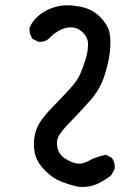

<svg xmlns="http://www.w3.org/2000/svg" viewBox="-20 -725 540 741"><path d="M118.7 -219.7Q123.5 -234.9 130.9 -247.6Q146 -273.9 182.9 -311.8Q219.7 -349.6 249.3 -381.8Q278.8 -414.1 289.6 -439.5Q300.8 -465.8 310.5 -496.6Q319.8 -527.3 319.8 -555.7Q319.8 -582.5 294.9 -604Q276.4 -619.6 252.9 -619.6Q229 -619.6 203.1 -604Q185.5 -593.8 168 -575.2Q168 -575.2 167.5 -575.2Q154.3 -563.5 134.8 -563.5Q131.8 -563.5 127.4 -564L106 -574.7L105 -576.2Q93.8 -591.8 93.8 -611.3Q93.8 -617.7 94.7 -619.6Q105 -642.1 123 -659.2Q160.6 -694.3 216.8 -703.1Q227.1 -704.6 239.3 -704.6Q261.7 -704.6 290.5 -699.2Q335.4 -690.4 366 -659.9Q396.5 -629.4 402.8 -598.1Q406.2 -581.5 406.2 -562.5Q406.2 -543.5 403.8 -522.9Q398.9 -480.5 382.1 -429.7Q365.2 -378.9 327.1 -335.9Q289.1 -293 253.9 -257.3Q219.2 -222.2 207 -200.7Q199.7 -188 199.7 -172.4Q199.7 -162.6 202.1 -152.8Q206.5 -135.3 219.2 -122.6Q227.5 -114.3 241.5 -106.9Q255.4 -99.6 266.6 -96.4Q277.8 -93.3 285.6 -93.3Q287.1 -93.3 289.1 -93.3Q307.6 -95.2 326.2 -106.2Q344.7 -117.2 388.2 -127.9L410.6 -116.7L411.6 -115.7Q422.9 -100.6 422.9 -80.6Q422.9 -77.1 422.4 -72.8L409.7 -49.3Q382.8 -26.9 351.6 -13.7Q327.6 -3.4 298.8 -3.4Q290 -3.4 280.3 -4.4Q246.6 -12.2 215.8 -24.4Q183.6 -36.6 154.3 -66.4Q126 -94.7 116.7 -124.5Q110.8 -145.5 110.8 -170.2Q110.8 -194.8 118.7 -219.7Z"/></svg>

Font: Bakudai
Style: Medium
Weight: 500
Version: Version 1.48